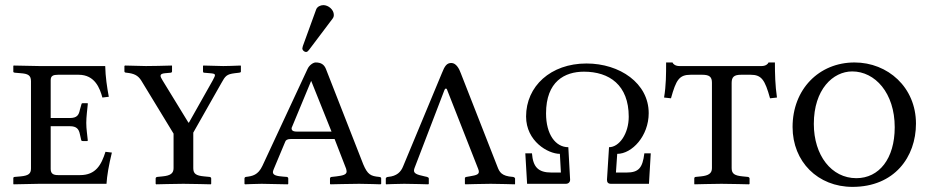

<svg xmlns="http://www.w3.org/2000/svg" viewBox="-20 -718 3634 750"><path d="M391 -460H205H133L33 -462L32 -460V-438C32 -437 32 -435 38 -434L61 -432C89 -430 101 -424 101 -401V-60C101 -40 92 -32 61 -29L38 -27C33 -27 32 -24 32 -22V0L33 2L132 0H396C398 -32 405 -73 417 -122L392 -125C376 -74 354 -34 293 -34H207C189 -34 178 -39 178 -58V-225H253C279 -225 288 -214 292 -194L297 -172C297 -169 299 -167 304 -167H321L323 -169C321 -192 317 -213 317 -238C317 -262 321 -290 323 -312C323 -314 323 -315 321 -315H304C300 -315 298 -313 298 -310L292 -289C288 -269 281 -257 253 -257H178V-405C178 -422 188 -426 207 -426H287C351 -426 370 -373 380 -337L405 -340C398 -378 392 -417 391 -460Z M658 -61C658 -41 646 -32 615 -29L595 -27C591 -27 588 -24 588 -21V0L590 2C590 2 668 0 696 0C727 0 803 2 803 2L805 0V-21C805 -24 802 -27 798 -27L777 -29C746 -32 735 -39 735 -61V-200L845 -394C860 -421 865 -428 897 -432L914 -434C921 -435 921 -437 921 -439V-460L920 -462C905 -461 859 -460 852 -460C842 -460 786 -462 775 -462L773 -461V-439C773 -437 774 -434 777 -434L800 -432C824 -430 824 -428 811 -404L718 -239H716L615 -404C605 -420 601 -430 625 -432L647 -434C650 -434 652 -437 652 -439V-461L651 -462C639 -461 555 -460 550 -460C539 -460 477 -462 468 -462L466 -460V-439C466 -435 471 -434 474 -434C503 -431 519 -424 532 -403L658 -196Z M1094 -164C1096 -171 1103 -175 1116 -175H1287L1332 -59C1333 -55 1334 -51 1334 -48C1334 -35 1317 -32 1294 -29L1276 -27C1272 -27 1269 -24 1269 -21V0L1271 2C1271 2 1355 0 1383 0C1413 0 1466 2 1466 2L1469 0V-21C1469 -24 1468 -26 1461 -27C1428 -30 1416 -36 1399 -76L1253 -449C1246 -466 1234 -474 1213 -474C1204 -474 1188 -464 1181 -448L1005 -70C988 -34 966 -30 941 -27C938 -27 935 -24 935 -21V0L937 2C937 2 982 0 1002 0C1021 0 1104 2 1104 2L1106 0V-21C1106 -24 1103 -27 1100 -27L1087 -28C1062 -30 1046 -33 1046 -46C1046 -49 1048 -54 1050 -59ZM1275 -204H1139C1119 -204 1119 -213 1119 -218L1195 -401H1196ZM1243 -698C1232 -698 1219 -692 1215 -681L1163 -538C1162 -535 1161 -530 1161 -529C1161 -522 1168 -515 1176 -515C1180 -515 1184 -519 1187 -523L1279 -645C1283 -650 1284 -655 1284 -660C1284 -680 1263 -698 1243 -698Z M1599 -61 1716 -366C1717 -369 1719 -372 1722 -372C1724 -372 1726 -370 1727 -366L1848 -58C1857 -36 1842 -34 1814 -29L1802 -27C1798 -26 1796 -25 1796 -22V0L1798 2C1798 2 1869 0 1897 0C1927 0 1991 2 1991 2L1992 0V-21C1992 -24 1986 -27 1983 -27C1939 -30 1931 -46 1923 -67L1780 -432C1774 -449 1762 -472 1743 -472C1725 -472 1717 -460 1706 -432L1555 -69C1546 -46 1530 -30 1496 -27C1492 -27 1487 -24 1487 -21V0L1488 2C1488 2 1531 0 1559 0C1589 0 1653 2 1653 2L1655 0V-21C1655 -24 1651 -26 1648 -27L1639 -29C1608 -36 1591 -40 1599 -61Z M2035 -263C2035 -166 2121 -117 2167 -117L2171 -44H2134C2082 -44 2062 -66 2058 -119H2032L2039 0H2190C2201 0 2207 -7 2207 -16L2200 -143C2150 -143 2113 -193 2113 -275C2113 -400 2186 -438 2261 -438C2360 -438 2436 -386 2436 -262C2436 -196 2399 -143 2359 -143L2351 -16C2351 -6 2355 0 2367 0H2515L2522 -119H2497C2490 -62 2475 -44 2427 -44H2386L2391 -117C2449 -117 2514 -187 2514 -276C2514 -393 2401 -470 2271 -470C2131 -470 2035 -381 2035 -263Z M2912 -426C2955 -426 2968 -406 2988 -334L3015 -337C3008 -385 3007 -430 3007 -474H2982C2980 -468 2971 -460 2955 -460H2634C2618 -460 2609 -468 2607 -474H2582C2582 -430 2582 -384 2574 -337L2601 -334C2621 -406 2633 -426 2678 -426H2723C2752 -426 2761 -417 2761 -395V-61C2761 -41 2748 -32 2718 -29L2698 -27C2694 -27 2692 -24 2692 -21V0L2693 2C2693 2 2770 0 2798 0C2828 0 2906 2 2906 2L2908 0V-21C2908 -24 2904 -27 2901 -27L2881 -29C2850 -32 2838 -39 2838 -61V-394C2838 -417 2847 -426 2875 -426Z M3309 -439C3398 -439 3475 -355 3475 -221C3475 -98 3414 -22 3325 -22C3228 -22 3159 -111 3159 -234C3159 -369 3234 -439 3309 -439ZM3558 -235C3558 -377 3448 -474 3318 -474C3179 -474 3076 -369 3076 -222C3076 -86 3175 12 3310 12C3474 12 3558 -105 3558 -235Z"/></svg>

Font: Linux Libertine O C
Style: Regular
Weight: 400
Designer: Philipp H. Poll
Foundry: Philipp H. Poll
Version: Version 4.0.3